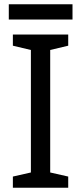

<svg xmlns="http://www.w3.org/2000/svg" viewBox="-20 -875 379 895"><path d="M298 0H40V-52L124 -71V-642L40 -662V-714H298V-662L214 -642V-71L298 -52ZM318 -855V-784H21V-855Z"/></svg>

Font: Noto Sans Limbu
Style: Regular
Weight: 400
Designer: Monotype Design Team
Foundry: Monotype Imaging Inc.
Version: Version 2.004; ttfautohint (v1.8.4.7-5d5b)